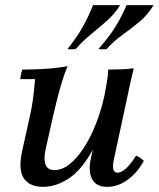

<svg xmlns="http://www.w3.org/2000/svg" viewBox="-20 -710 616 745"><path d="M147 15Q95 15 72.5 -18Q50 -51 66 -124L96 -260Q103 -290 107.5 -321.5Q112 -353 116 -403H59Q59 -411 61.5 -422Q64 -433 67 -440Q106 -440 150 -442.5Q194 -445 242 -453Q231 -427 220 -391Q209 -355 200.5 -320Q192 -285 186 -260L156 -126Q149 -91 157 -70.5Q165 -50 192 -50Q221 -50 249.5 -72.5Q278 -95 304 -134.5Q330 -174 351 -226.5Q372 -279 385 -338H411Q382 -205 339.5 -128Q297 -51 247.5 -18Q198 15 147 15ZM396 15Q353 15 337.5 -15Q322 -45 332 -92L385 -338Q390 -364 394.5 -389.5Q399 -415 400 -440Q426 -440 449.5 -441Q473 -442 499 -445Q492 -416 486 -390Q480 -364 475 -338L422 -92Q417 -69 419.5 -54.5Q422 -40 436 -40Q450 -40 467.5 -55Q485 -70 508 -106Q517 -102 524 -97.5Q531 -93 538 -86Q514 -41 476 -13Q438 15 396 15ZM446 -690Q425 -656 394.5 -629Q364 -602 332.5 -576.5Q301 -551 274 -520Q258 -517 242 -520Q279 -566 301.5 -606.5Q324 -647 341 -690ZM576 -690Q553 -652 521 -625.5Q489 -599 455.5 -575Q422 -551 394 -520Q378 -517 362 -520Q403 -566 428 -606.5Q453 -647 471 -690Z"/></svg>

Font: Poltawski Nowy
Style: Italic
Weight: 400
Italic angle: -12°
Designer: Adam Pótawski, Mateusz Machalski, Borys Kosmynka, Ania Wieluska
Foundry: Capitalics.wtf
Version: Version 1.001;gftools[0.9.25]